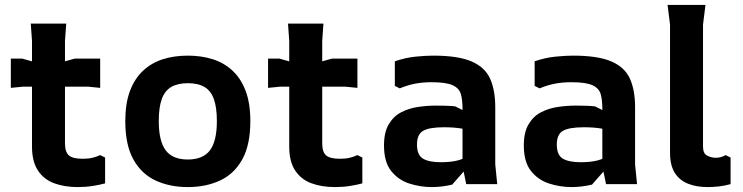

<svg xmlns="http://www.w3.org/2000/svg" viewBox="-20 -748 3020 780"><path d="M110 -152V-582L105 -652H249L244 -582V-166Q244 -130 260 -116.5Q276 -103 316 -103Q339 -103 355.5 -107Q372 -111 387 -118L407 -108V-3Q385 3 356.5 7.5Q328 12 296 12Q242 12 200 -3.5Q158 -19 134 -55.5Q110 -92 110 -152ZM24 -391V-510H70L176 -480L284 -510H387V-391L337 -396H74Z M743 12Q670 12 612.5 -14.5Q555 -41 522 -100Q489 -159 489 -256Q489 -328 508 -378.5Q527 -429 561.5 -461Q596 -493 642 -507.5Q688 -522 743 -522Q798 -522 844 -507.5Q890 -493 924.5 -461Q959 -429 978 -378.5Q997 -328 997 -256Q997 -159 964 -100Q931 -41 873.5 -14.5Q816 12 743 12ZM743 -100Q805 -100 833 -137.5Q861 -175 861 -256Q861 -311 849 -345Q837 -379 811 -394.5Q785 -410 743 -410Q702 -410 675.5 -394.5Q649 -379 637 -345Q625 -311 625 -256Q625 -175 653 -137.5Q681 -100 743 -100Z M1155 -152V-582L1150 -652H1294L1289 -582V-166Q1289 -130 1305 -116.5Q1321 -103 1361 -103Q1384 -103 1400.5 -107Q1417 -111 1432 -118L1452 -108V-3Q1430 3 1401.5 7.5Q1373 12 1341 12Q1287 12 1245 -3.5Q1203 -19 1179 -55.5Q1155 -92 1155 -152ZM1069 -391V-510H1115L1221 -480L1329 -510H1432V-391L1382 -396H1119Z M1874 0 1859 -73V-306Q1859 -341 1852.5 -365Q1846 -389 1819.5 -401.5Q1793 -414 1733 -414Q1699 -414 1668.5 -408.5Q1638 -403 1604 -389L1584 -399V-499Q1628 -514 1669 -518Q1710 -522 1740 -522Q1841 -522 1895.5 -498.5Q1950 -475 1971 -428.5Q1992 -382 1992 -312V-80L2000 0ZM1734 12Q1687 12 1642.5 -2.5Q1598 -17 1569 -53.5Q1540 -90 1540 -157Q1540 -211 1559.5 -243.5Q1579 -276 1610 -292Q1641 -308 1678 -313.5Q1715 -319 1751 -319Q1768 -319 1788 -318.5Q1808 -318 1829 -316L1917 -272V-206Q1889 -220 1857 -225.5Q1825 -231 1784 -231Q1724 -231 1699 -216.5Q1674 -202 1674 -161Q1674 -118 1698.5 -103.5Q1723 -89 1771 -89Q1838 -89 1871.5 -109Q1905 -129 1920 -157L1925 -121L1817 2Q1796 7 1775 9.5Q1754 12 1734 12Z M2442 0 2427 -73V-306Q2427 -341 2420.5 -365Q2414 -389 2387.5 -401.5Q2361 -414 2301 -414Q2267 -414 2236.5 -408.5Q2206 -403 2172 -389L2152 -399V-499Q2196 -514 2237 -518Q2278 -522 2308 -522Q2409 -522 2463.5 -498.5Q2518 -475 2539 -428.5Q2560 -382 2560 -312V-80L2568 0ZM2302 12Q2255 12 2210.5 -2.5Q2166 -17 2137 -53.5Q2108 -90 2108 -157Q2108 -211 2127.5 -243.5Q2147 -276 2178 -292Q2209 -308 2246 -313.5Q2283 -319 2319 -319Q2336 -319 2356 -318.5Q2376 -318 2397 -316L2485 -272V-206Q2457 -220 2425 -225.5Q2393 -231 2352 -231Q2292 -231 2267 -216.5Q2242 -202 2242 -161Q2242 -118 2266.5 -103.5Q2291 -89 2339 -89Q2406 -89 2439.5 -109Q2473 -129 2488 -157L2493 -121L2385 2Q2364 7 2343 9.5Q2322 12 2302 12Z M2948 -108V0Q2923 7 2899 9.5Q2875 12 2855 12Q2810 12 2775.5 -1.5Q2741 -15 2721.5 -45.5Q2702 -76 2702 -128V-648L2692 -728H2846L2836 -648V-152Q2836 -124 2853.5 -115.5Q2871 -107 2887 -107Q2901 -107 2911 -110.5Q2921 -114 2928 -118Z"/></svg>

Font: AR One Sans
Style: Bold
Weight: 700
Designer: Niteesh Yadav
Foundry: Niteesh Yadav
Version: Version 1.001;gftools[0.9.33]